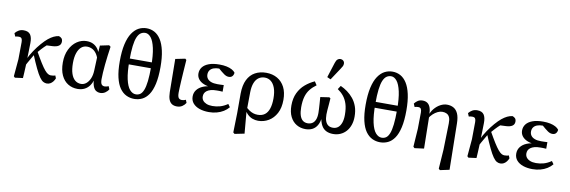

<svg xmlns="http://www.w3.org/2000/svg" viewBox="-62 -1294 5955 2007"><g transform="rotate(10 2915.0 -290.5)"><path d="M103 11 90 -2 106 -185 108 -368Q108 -393 100 -405.5Q92 -418 70 -418Q60 -418 50 -417Q40 -416 32 -413L18 -447Q34 -467 56.5 -480Q79 -493 109 -493Q159 -493 180 -463Q201 -433 200 -373Q199 -334 198 -283.5Q197 -233 195 -186L196 -182Q195 -153 193.5 -121Q192 -89 190.5 -58.5Q189 -28 187 0ZM175 -107 150 -156H168L186 -196Q210 -247 242 -294.5Q274 -342 308 -381Q342 -420 371 -444Q401 -468 427 -480.5Q453 -493 481 -497Q499 -492 510.5 -480Q522 -468 522 -445Q522 -415 499 -399.5Q476 -384 433 -382L341 -378L437 -430Q405 -408 376.5 -383.5Q348 -359 322.5 -331Q297 -303 271 -273L263 -265Q248 -239 233.5 -214.5Q219 -190 204.5 -164Q190 -138 175 -107ZM441 13Q422 13 403.5 3Q385 -7 364 -36.5Q343 -66 315.5 -123Q288 -180 250 -273L283 -309Q325 -234 354 -188Q383 -142 403 -118.5Q423 -95 438.5 -86.5Q454 -78 468 -78Q483 -78 495.5 -80Q508 -82 515 -86L527 -57Q520 -38 507 -21.5Q494 -5 477.5 4Q461 13 441 13Z M767 13Q711 13 666 -14.5Q621 -42 595 -97Q569 -152 569 -233Q569 -313 598 -372.5Q627 -432 674.5 -464Q722 -496 777 -496Q816 -496 845 -482Q874 -468 895 -440.5Q916 -413 927 -371H949L924 -310Q912 -356 892 -385Q872 -414 846 -427Q820 -440 791 -440Q756 -440 730 -418Q704 -396 689 -352.5Q674 -309 674 -246Q674 -178 689 -133.5Q704 -89 731 -67Q758 -45 794 -45Q824 -45 848.5 -64.5Q873 -84 889 -120Q905 -156 907 -207L914 -382L920 -474L1015 -494L1032 -481Q1025 -434 1018.5 -384Q1012 -334 1007.5 -287.5Q1003 -241 1000.5 -200.5Q998 -160 998 -131Q998 -93 1009 -77.5Q1020 -62 1043 -62Q1054 -62 1064.5 -65Q1075 -68 1084 -72L1097 -41Q1084 -18 1060.5 -2.5Q1037 13 1007 13Q984 13 964.5 1Q945 -11 933 -41.5Q921 -72 918 -125L927 -124Q916 -79 894 -48.5Q872 -18 840 -2.5Q808 13 767 13Z M1369 13Q1413 13 1452 -5.5Q1491 -24 1520.5 -67Q1550 -110 1566.5 -182.5Q1583 -255 1583 -362Q1583 -463 1567 -534.5Q1551 -606 1522.5 -650.5Q1494 -695 1455.5 -716Q1417 -737 1371 -737Q1326 -737 1287 -716.5Q1248 -696 1217.5 -650.5Q1187 -605 1170 -530.5Q1153 -456 1153 -348Q1153 -247 1169.5 -177.5Q1186 -108 1215.5 -66.5Q1245 -25 1284.5 -6Q1324 13 1369 13ZM1377 -37Q1342 -37 1313 -70Q1284 -103 1267.5 -177Q1251 -251 1251 -374Q1251 -467 1258.5 -528Q1266 -589 1281 -623.5Q1296 -658 1317.5 -672.5Q1339 -687 1366 -687Q1398 -687 1425.5 -653.5Q1453 -620 1469.5 -546Q1486 -472 1486 -351Q1486 -257 1479 -196Q1472 -135 1458 -100Q1444 -65 1424 -51Q1404 -37 1377 -37ZM1202 -333H1538V-395H1202Z M1823 13Q1790 13 1768.5 -1Q1747 -15 1736 -44.5Q1725 -74 1724 -121L1720 -473L1823 -494L1836 -483Q1831 -408 1827 -352Q1823 -296 1821 -255.5Q1819 -215 1817.5 -185Q1816 -155 1816 -133Q1816 -91 1828 -76.5Q1840 -62 1863 -62Q1874 -62 1884.5 -65Q1895 -68 1904 -72L1916 -41Q1902 -18 1878.5 -2.5Q1855 13 1823 13Z M2161 13Q2106 13 2062 -2Q2018 -17 1992.5 -46.5Q1967 -76 1967 -119Q1967 -159 1990 -189Q2013 -219 2054.5 -236.5Q2096 -254 2152 -256V-247Q2100 -249 2062.5 -264.5Q2025 -280 2005 -306Q1985 -332 1985 -366Q1985 -404 2007 -433Q2029 -462 2074 -479Q2119 -496 2188 -496Q2229 -496 2262 -489Q2295 -482 2319 -469Q2343 -456 2355 -439Q2354 -417 2341 -401.5Q2328 -386 2303 -386Q2290 -386 2278.5 -390Q2267 -394 2253.5 -403Q2240 -412 2222 -427L2175 -467L2246 -466L2263 -446Q2245 -450 2227.5 -452Q2210 -454 2191 -454Q2155 -454 2130 -444.5Q2105 -435 2092 -416.5Q2079 -398 2079 -372Q2079 -347 2092.5 -328.5Q2106 -310 2132.5 -300Q2159 -290 2200 -290Q2216 -290 2231 -290.5Q2246 -291 2267 -292V-222Q2243 -224 2231 -224Q2219 -224 2207 -224Q2168 -224 2142.5 -217Q2117 -210 2101 -198Q2085 -186 2078 -171Q2071 -156 2071 -138Q2071 -114 2084 -96Q2097 -78 2123 -67Q2149 -56 2187 -56Q2228 -56 2267.5 -67Q2307 -78 2348 -106L2370 -75Q2348 -48 2316 -28Q2284 -8 2244.5 2.5Q2205 13 2161 13Z M2451 178 2456 -26V-236Q2457 -325 2485.5 -382.5Q2514 -440 2565 -468Q2616 -496 2683 -496Q2750 -496 2801 -466.5Q2852 -437 2880 -382Q2908 -327 2908 -248Q2908 -163 2877 -105Q2846 -47 2795 -17Q2744 13 2684 13Q2653 13 2624 2.5Q2595 -8 2571 -31.5Q2547 -55 2531 -90H2522L2532 -116Q2555 -93 2576.5 -78Q2598 -63 2620.5 -55.5Q2643 -48 2669 -48Q2715 -48 2744.5 -70.5Q2774 -93 2788.5 -137Q2803 -181 2803 -244Q2803 -310 2787 -354.5Q2771 -399 2742.5 -421.5Q2714 -444 2677 -444Q2640 -444 2612 -424.5Q2584 -405 2568.5 -365.5Q2553 -326 2552 -266L2550 -80L2548 -72L2569 170L2466 191Z M3186 13Q3134 13 3091.5 -12Q3049 -37 3024.5 -86Q3000 -135 3000 -205Q3000 -282 3027 -338.5Q3054 -395 3099 -433.5Q3144 -472 3198 -496L3223 -458Q3185 -431 3158 -397.5Q3131 -364 3117.5 -317.5Q3104 -271 3104 -205Q3104 -155 3114.5 -120.5Q3125 -86 3146 -68.5Q3167 -51 3200 -51Q3226 -51 3247 -63.5Q3268 -76 3280 -104Q3292 -132 3292 -177Q3292 -194 3290.5 -218.5Q3289 -243 3287 -274.5Q3285 -306 3282 -344L3376 -358L3389 -349Q3387 -314 3384 -281.5Q3381 -249 3379 -221.5Q3377 -194 3377 -176Q3377 -133 3387.5 -105.5Q3398 -78 3417.5 -64.5Q3437 -51 3467 -51Q3499 -51 3521.5 -69Q3544 -87 3556 -121.5Q3568 -156 3568 -204Q3568 -274 3553 -320.5Q3538 -367 3512 -399.5Q3486 -432 3448 -458L3473 -496Q3511 -479 3546 -453.5Q3581 -428 3609.5 -393Q3638 -358 3654.5 -311.5Q3671 -265 3671 -204Q3671 -155 3657 -115Q3643 -75 3617.5 -46.5Q3592 -18 3557 -2.5Q3522 13 3480 13Q3438 13 3406.5 -2.5Q3375 -18 3356 -52Q3337 -86 3330 -138H3336Q3330 -85 3310 -51.5Q3290 -18 3258.5 -2.5Q3227 13 3186 13ZM3318 -562 3369 -722Q3378 -750 3391 -761Q3404 -772 3420 -772Q3440 -772 3452.5 -760.5Q3465 -749 3465 -730Q3465 -715 3459 -703Q3453 -691 3440 -672L3356 -545Z M3979 13Q4023 13 4062 -5.5Q4101 -24 4130.5 -67Q4160 -110 4176.5 -182.5Q4193 -255 4193 -362Q4193 -463 4177 -534.5Q4161 -606 4132.5 -650.5Q4104 -695 4065.5 -716Q4027 -737 3981 -737Q3936 -737 3897 -716.5Q3858 -696 3827.5 -650.5Q3797 -605 3780 -530.5Q3763 -456 3763 -348Q3763 -247 3779.5 -177.5Q3796 -108 3825.5 -66.5Q3855 -25 3894.5 -6Q3934 13 3979 13ZM3987 -37Q3952 -37 3923 -70Q3894 -103 3877.5 -177Q3861 -251 3861 -374Q3861 -467 3868.5 -528Q3876 -589 3891 -623.5Q3906 -658 3927.5 -672.5Q3949 -687 3976 -687Q4008 -687 4035.5 -653.5Q4063 -620 4079.5 -546Q4096 -472 4096 -351Q4096 -257 4089 -196Q4082 -135 4068 -100Q4054 -65 4034 -51Q4014 -37 3987 -37ZM3812 -333H4148V-395H3812Z M4331 -2 4344 -195 4346 -368Q4346 -393 4338 -406Q4330 -419 4309 -419Q4299 -419 4289.5 -417.5Q4280 -416 4271 -413L4257 -447Q4273 -468 4293.5 -481Q4314 -494 4343 -494Q4374 -494 4394.5 -479.5Q4415 -465 4425.5 -435.5Q4436 -406 4437 -359L4438 -357L4444 -2L4345 11ZM4632 178 4646 -25 4653 -306Q4654 -346 4644 -369.5Q4634 -393 4614 -403.5Q4594 -414 4567 -414Q4542 -414 4516.5 -401.5Q4491 -389 4468.5 -368Q4446 -347 4431 -321L4418 -342H4427Q4439 -389 4467.5 -423.5Q4496 -458 4531.5 -477Q4567 -496 4602 -496Q4642 -496 4672 -479Q4702 -462 4719 -424Q4736 -386 4737 -321L4745 170L4646 191Z M4917 11 4904 -2 4920 -185 4922 -368Q4922 -393 4914 -405.5Q4906 -418 4884 -418Q4874 -418 4864 -417Q4854 -416 4846 -413L4832 -447Q4848 -467 4870.5 -480Q4893 -493 4923 -493Q4973 -493 4994 -463Q5015 -433 5014 -373Q5013 -334 5012 -283.5Q5011 -233 5009 -186L5010 -182Q5009 -153 5007.5 -121Q5006 -89 5004.5 -58.5Q5003 -28 5001 0ZM4989 -107 4964 -156H4982L5000 -196Q5024 -247 5056 -294.5Q5088 -342 5122 -381Q5156 -420 5185 -444Q5215 -468 5241 -480.5Q5267 -493 5295 -497Q5313 -492 5324.5 -480Q5336 -468 5336 -445Q5336 -415 5313 -399.5Q5290 -384 5247 -382L5155 -378L5251 -430Q5219 -408 5190.5 -383.5Q5162 -359 5136.5 -331Q5111 -303 5085 -273L5077 -265Q5062 -239 5047.5 -214.5Q5033 -190 5018.5 -164Q5004 -138 4989 -107ZM5255 13Q5236 13 5217.5 3Q5199 -7 5178 -36.5Q5157 -66 5129.5 -123Q5102 -180 5064 -273L5097 -309Q5139 -234 5168 -188Q5197 -142 5217 -118.5Q5237 -95 5252.5 -86.5Q5268 -78 5282 -78Q5297 -78 5309.5 -80Q5322 -82 5329 -86L5341 -57Q5334 -38 5321 -21.5Q5308 -5 5291.5 4Q5275 13 5255 13Z M5596 13Q5541 13 5497 -2Q5453 -17 5427.5 -46.5Q5402 -76 5402 -119Q5402 -159 5425 -189Q5448 -219 5489.5 -236.5Q5531 -254 5587 -256V-247Q5535 -249 5497.5 -264.5Q5460 -280 5440 -306Q5420 -332 5420 -366Q5420 -404 5442 -433Q5464 -462 5509 -479Q5554 -496 5623 -496Q5664 -496 5697 -489Q5730 -482 5754 -469Q5778 -456 5790 -439Q5789 -417 5776 -401.5Q5763 -386 5738 -386Q5725 -386 5713.5 -390Q5702 -394 5688.5 -403Q5675 -412 5657 -427L5610 -467L5681 -466L5698 -446Q5680 -450 5662.5 -452Q5645 -454 5626 -454Q5590 -454 5565 -444.5Q5540 -435 5527 -416.5Q5514 -398 5514 -372Q5514 -347 5527.5 -328.5Q5541 -310 5567.5 -300Q5594 -290 5635 -290Q5651 -290 5666 -290.5Q5681 -291 5702 -292V-222Q5678 -224 5666 -224Q5654 -224 5642 -224Q5603 -224 5577.5 -217Q5552 -210 5536 -198Q5520 -186 5513 -171Q5506 -156 5506 -138Q5506 -114 5519 -96Q5532 -78 5558 -67Q5584 -56 5622 -56Q5663 -56 5702.5 -67Q5742 -78 5783 -106L5805 -75Q5783 -48 5751 -28Q5719 -8 5679.5 2.5Q5640 13 5596 13Z"/></g></svg>

Font: Source Serif 4 18pt Medium
Style: Regular
Weight: 500
Designer: Frank Grießhammer
Foundry: Adobe Systems Incorporated
Version: Version 4.004;hotconv 1.0.116;makeotfexe 2.5.65601